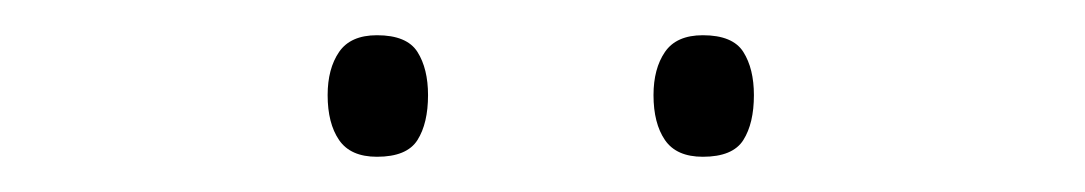

<svg xmlns="http://www.w3.org/2000/svg" viewBox="-20 -733 616 109"><path d="M166 -679Q166 -694 172.5 -703.5Q179 -713 194 -713Q211 -713 217 -703.5Q223 -694 223 -679Q223 -663 217 -653.5Q211 -644 194 -644Q179 -644 172.5 -653.5Q166 -663 166 -679ZM351 -679Q351 -694 357.5 -703.5Q364 -713 379 -713Q396 -713 402 -703.5Q408 -694 408 -679Q408 -663 402 -653.5Q396 -644 379 -644Q364 -644 357.5 -653.5Q351 -663 351 -679Z"/></svg>

Font: Noto Sans Khmer UI ExtraLight
Style: Regular
Weight: 200
Designer: Danh Hong and the Monotype Design Team
Foundry: Monotype Imaging Inc.
Version: Version 2.002; ttfautohint (v1.8.4.7-5d5b)